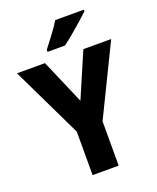

<svg xmlns="http://www.w3.org/2000/svg" viewBox="-167 -1029 923 1128"><g transform="rotate(-20 294.5 -465.5)"><path d="M295 -435 415 -714H589L376 -277V0H213V-272L0 -714H175ZM497 -921Q478 -903 446.5 -875Q415 -847 381 -818.5Q347 -790 321 -771H212V-784Q237 -817 267.5 -857Q298 -897 318 -931H497Z"/></g></svg>

Font: Noto Sans Devanagari SemiCondensed ExtraBold
Style: Regular
Weight: 800
Width: 4
Designer: Jelle Bosma - Monotype Design Team
Foundry: Monotype Imaging Inc.
Version: Version 2.004; ttfautohint (v1.8.4.7-5d5b)